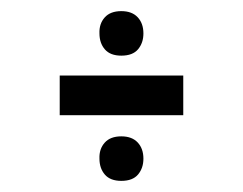

<svg xmlns="http://www.w3.org/2000/svg" viewBox="-20 -396 437 345"><path d="M87.3 -189V-260.3H309.3V-189ZM198 -296Q178.3 -296 168.5 -307.2Q158.7 -318.5 158.7 -336Q158 -353.3 168.2 -364.7Q178.3 -376 198 -376Q217.1 -376 227.4 -365Q237.7 -354 237.7 -335.9Q237.7 -319 228.1 -307.5Q218.5 -296 198 -296ZM198 -71Q178.3 -71 168.5 -82.2Q158.7 -93.5 158.7 -111Q158 -128.3 168.2 -139.7Q178.3 -151 198 -151Q217.1 -151 227.4 -140Q237.7 -129 237.7 -110.9Q237.7 -94 228.1 -82.5Q218.5 -71 198 -71Z"/></svg>

Font: Darker Grotesque Light
Style: Regular
Weight: 300
Designer: Gabriel Lam
Foundry: TypeRant
Version: Version 1.000;gftools[0.9.28]